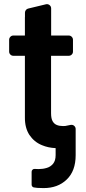

<svg xmlns="http://www.w3.org/2000/svg" viewBox="-20 -720 424 943"><path d="M163.4 202.8Q154.5 202.1 146.7 200.6Q141.7 199.9 138.5 196Q135.3 192.1 135.3 187.1V123.6Q135.3 117.5 139.9 113.3Q144.5 109 150.6 109.7H150.9Q156.6 110.4 169.7 110.4Q190.7 110.4 209.2 104.8Q227.6 99.8 240.8 84.2Q253.2 68.9 253.2 41.9V7.5Q216.6 6 185.7 -7.1Q147.7 -22.7 124.3 -57.5Q101.9 -92 102.3 -142.8V-446H45.5Q36.9 -446 30.9 -452.1Q24.9 -458.1 24.9 -466.6V-524.5Q24.9 -533 30.9 -539.2Q36.9 -545.5 45.5 -545.5H102.3V-635.7H102.6V-657.7Q102.6 -664.8 107.1 -670.6Q111.5 -676.5 118.3 -677.9L205.3 -698.9Q208.8 -699.6 210.2 -699.6Q218.8 -699.6 225 -693.5Q231.2 -687.5 231.2 -678.6V-545.5H317.5Q326.3 -545.5 332.4 -539.2Q338.4 -533 338.4 -524.5V-466.6Q338.4 -458.1 332.4 -452.1Q326.3 -446 317.5 -446H230.8V-164.1Q230.8 -137.8 238.6 -124.3Q246.4 -110.8 259.9 -105.8Q272 -100.9 289.1 -100.9Q296.5 -100.9 300.1 -101.2L326.7 -106.5Q328.1 -106.9 331 -106.9Q339.5 -106.9 345.5 -100.9Q351.6 -94.8 351.6 -86.3V41.9Q351.6 120 307.5 161.9Q264.2 203.8 193.9 203.8Q177.9 203.8 163.4 202.8Z"/></svg>

Font: DeltaSans SemiBold
Style: Regular
Weight: 600
Designer: Rasmus Andersson
Foundry: rsms
Version: Version 3.012